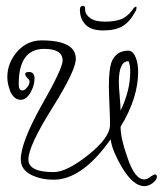

<svg xmlns="http://www.w3.org/2000/svg" viewBox="-20 -596 556 656"><path d="M473 40Q436 40 398 -22Q382 -49 371.5 -73.5Q361 -98 358 -120Q261 18 163 18Q123 18 92 4Q51 -14 51 -51Q51 -109 122 -236Q194 -362 194 -389Q194 -429 131 -429Q44 -429 44 -309Q44 -287 56 -287Q65 -287 73 -298Q81 -308 81 -318Q81 -320 79 -324Q66 -336 66 -343Q66 -350 79 -350Q98 -350 98 -328Q98 -306 86 -283Q71 -255 51 -255Q28 -255 15 -284Q11 -295 8 -307Q5 -319 5 -332Q5 -381 39 -420Q73 -458 122 -458Q239 -458 239 -395Q239 -355 158 -226Q77 -97 77 -51Q77 -8 163 -8Q208 -8 282 -67Q356 -126 356 -170Q356 -181 355.5 -197Q355 -213 354 -235Q353 -258 352.5 -274Q352 -290 352 -301Q352 -355 360 -381Q375 -423 419 -423Q436 -423 446 -393Q452 -374 452 -351Q452 -261 392 -163Q392 -123 415 -59Q440 17 473 17Q482 17 494 8Q505 0 509 0Q516 0 516 8Q516 19 501 30Q487 40 473 40ZM392 -218Q425 -287 425 -351Q425 -375 419 -387Q386 -387 386 -315Q386 -299 389 -267Q392 -234 392 -218ZM332 -492Q291 -492 272 -512Q253 -532 253 -563Q253 -576 263 -576Q269 -576 270 -571.5Q271 -567 271 -560Q272 -546 288.5 -534Q305 -522 339 -522Q368 -522 390 -529Q412 -536 431 -560Q433 -564 437 -568.5Q441 -573 443 -573Q448 -573 446 -567Q446 -561 442 -556Q424 -522 399.5 -507Q375 -492 332 -492Z"/></svg>

Font: Ole
Style: Regular
Weight: 400
Designer: Robert E. Leuschke
Foundry: Robert E. Leuschke
Version: Version 1.010; ttfautohint (v1.8.3)